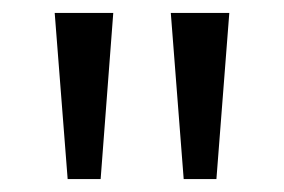

<svg xmlns="http://www.w3.org/2000/svg" viewBox="-20 -734 441 298"><path d="M155.8 -713.9 136.2 -456.1H85L64.9 -713.9ZM335.9 -713.9 315.9 -456.1H265.1L245.1 -713.9Z"/></svg>

Font: f01836669
Style: Regular
Weight: 400
Foundry: Ascender Corporation
Version: Version 1.10